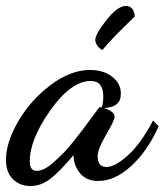

<svg xmlns="http://www.w3.org/2000/svg" viewBox="-46 -578 553 645"><path d="M360 -263Q360 -217 303 -215Q339 -204 339 -185Q339 -174 310.5 -125.5Q282 -77 282 -53Q282 -17 312 -17Q340 -17 383.5 -56Q427 -95 468 -173L487 -154Q450 -71 395 -20.5Q340 30 284 30Q244 30 222.5 3.5Q201 -23 201 -57Q156 -3 124 22Q92 47 56 47Q21 47 -2.5 24Q-26 1 -26 -41Q-26 -99 15 -170Q56 -241 123.5 -292Q191 -343 257 -343Q301 -343 330.5 -320.5Q360 -298 360 -263ZM284 -213Q287 -218 292 -218H294L296 -217Q301 -233 301 -254Q301 -306 259 -306Q193 -306 123.5 -208Q54 -110 54 -36Q54 -4 77 -4Q90 -4 104.5 -11.5Q119 -19 136 -34.5Q153 -50 167.5 -64.5Q182 -79 201 -103Q220 -127 231 -141.5Q242 -156 260 -180.5Q278 -205 284 -213ZM407 -523Q322 -441 298 -410Q287 -415 280.5 -425.5Q274 -436 274 -443Q274 -463 311.5 -510.5Q349 -558 377 -558Q403 -558 407 -523Z"/></svg>

Font: Dancing Script
Style: Bold
Weight: 700
Designer: Pablo Impallari
Foundry: Pablo Impallari. www.impallari.com Igino Marini. www.ikern.com
Version: Version 1.002